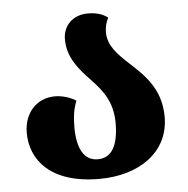

<svg xmlns="http://www.w3.org/2000/svg" viewBox="-45 -595 639 653"><g transform="rotate(-5 274.5 -268.0)"><path d="M269 14C404 14 508 -56 508 -177C508 -275 450 -326 401 -371C366 -404 334 -435 334 -481C334 -497 338 -514 346 -530C330 -542 310 -550 278 -550C227 -550 193 -516 193 -469C193 -405 232 -363 269 -324C305 -286 340 -245 340 -171C340 -96 318 -53 269 -53C222 -53 199 -96 199 -169C199 -203 203 -232 214 -258C193 -271 166 -279 142 -279C83 -279 36 -235 36 -163C36 -73 100 14 269 14Z"/></g></svg>

Font: Noto Serif Georgian SemiCondensed ExtraBold
Style: Regular
Weight: 800
Width: 4
Designer: Monotype Design Team, Akaki Razmadze
Foundry: Google LLC
Version: Version 2.003